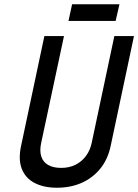

<svg xmlns="http://www.w3.org/2000/svg" viewBox="-20 -869 648 900"><path d="M540 -849H318L301 -771H522ZM499 -186 608 -700H516L410 -200Q403 -165 383 -138Q363 -111 333.5 -96.5Q304 -82 267 -82Q230 -82 206 -95.5Q182 -109 173.5 -135.5Q165 -162 173 -199L280 -700H188L79 -186Q65 -122 82 -78Q99 -34 142 -11.5Q185 11 247 11Q311 11 363 -12Q415 -35 450.5 -79Q486 -123 499 -186Z"/></svg>

Font: Advent Pro SemiBold
Style: Italic
Weight: 600
Italic angle: -12°
Version: Version 3.000